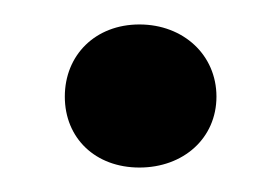

<svg xmlns="http://www.w3.org/2000/svg" viewBox="-20 -374 229 157"><path d="M94 -237C130 -237 157 -261 157 -295C157 -329 130 -354 94 -354C58 -354 33 -329 33 -295C33 -261 58 -237 94 -237Z"/></svg>

Font: Fixel Text Medium
Style: Regular
Weight: 500
Width: 4
Designer: AlfaBravo + MacPaw
Foundry: Kyrylo Tkachov, Marchela Mozhyna, Serhii Makarenko, Maria Weinstein, Zakhar Kryvoshyya
Version: Version 1.211